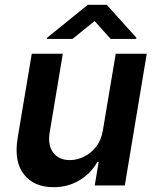

<svg xmlns="http://www.w3.org/2000/svg" viewBox="-20 -768 648 795"><path d="M406.2 -229.4 459.2 -545.5H587.7L496.8 0H372.2L388.5 -96.9H382.8Q357.2 -51.1 309.8 -22Q262.4 7.1 201 7.1Q120.7 7.1 78.8 -46.3Q36.9 -99.8 53.3 -198.2L111.5 -545.5H240.1L185.4 -218Q177.6 -166.2 200.6 -135.7Q223.7 -105.1 269.9 -105.1Q298.3 -105.1 327.2 -119Q356.2 -132.8 377.8 -160.3Q399.5 -187.9 406.2 -229.4ZM280.2 -606.9 371.8 -680.8 438.2 -606.9H544L544.6 -611.9L421.8 -748.2H343.7L175.3 -611.9L174.7 -606.9Z"/></svg>

Font: Inter UI Semi Bold
Style: Italic
Weight: 600
Italic angle: -9.39999°
Designer: Rasmus Andersson
Foundry: rsms
Version: 3.2;8d6f07862